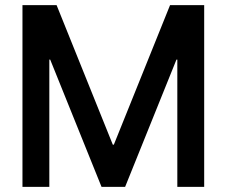

<svg xmlns="http://www.w3.org/2000/svg" viewBox="-20 -727 881 747"><path d="M67.4 -707H200.2L418.9 -164.1H422.9L641.6 -707H774.4V0H669.9V-495.1H666.5L466.8 0H375L175.3 -495.1H171.9V0H67.4Z"/></svg>

Font: Wanted Sans Medium
Style: Regular
Weight: 500
Designer: Original Design by Kil Hyung-jin and Kang Hanbin, Wanted Lab, Inc; Hangeul from Source Han Sans by Jang Soo-young and Ka
Foundry: Wanted Lab, Inc.
Version: Version 1.001